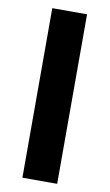

<svg xmlns="http://www.w3.org/2000/svg" viewBox="-88 -745 497 870"><g transform="rotate(10 160.0 -310.0)"><path d="M240 80H80V-700H240Z"/></g></svg>

Font: Goli Bold
Style: Regular
Weight: 700
Designer: jaikishan Patel
Foundry: MagicType
Version: Version 1.000